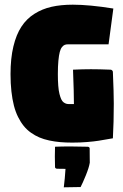

<svg xmlns="http://www.w3.org/2000/svg" viewBox="-20 -613 530 828"><path d="M25.4 -293.2Q25.4 -361.1 37.7 -412.5Q50 -463.9 72.3 -497.9Q94.5 -532 128.3 -553.3Q162.1 -574.7 202.4 -583.7Q242.7 -592.8 293.9 -592.8Q365.5 -592.8 468.8 -576.2L448.2 -421.9H274.4Q265.6 -421.9 259.5 -419.7Q253.4 -417.5 247.3 -409.9Q241.2 -402.3 237.7 -388.7Q234.1 -375 231.8 -351.1Q229.5 -327.1 229.5 -293.2Q229.5 -264.9 231.2 -243.3Q232.9 -221.7 236.5 -207.9Q240 -194.1 244.1 -185.1Q248.3 -176 254.4 -171.6Q260.5 -167.2 266.1 -165.6Q271.7 -164.1 279.3 -164.1H298.8Q298.8 -211.9 294.9 -312.5Q337.9 -314.5 372.1 -314.5Q408.2 -314.5 457 -312.5Q460.9 -312.3 463.7 -309.4Q466.6 -306.6 466.8 -302.7Q470.7 -212.4 470.7 -166Q470.7 -85.7 466.8 -16.6Q425.3 -9.3 405.3 -6.1Q385.3 -2.9 355.5 -0.5Q325.7 2 292 2Q263.4 2 239.5 -0.1Q215.6 -2.2 192.3 -7.2Q168.9 -12.2 149.9 -20.3Q130.9 -28.3 113.4 -40.8Q95.9 -53.2 82.5 -69.7Q69.1 -86.2 58.1 -108.2Q47.1 -130.1 40 -157.5Q33 -184.8 29.2 -218.9Q25.4 -252.9 25.4 -293.2ZM217.3 19.8Q277.6 17.3 357.9 19.8Q361.6 19.8 364.1 21.9Q366.7 23.9 366.7 26.9Q366.7 39.1 366.9 58.3Q367.2 77.6 367.2 88.6Q364 109.1 350 143.6Q335.9 178 327.6 193.6Q293 194.8 255.1 194.8Q259.8 158 262.5 115.2Q238.3 115.2 226.1 114.7Q222.4 114.5 219.8 112.5Q217.3 110.6 217.3 107.7Q215.8 58.8 217.3 19.8Z"/></svg>

Font: Digitalt
Style: Medium
Weight: 500
Designer: gluk
Foundry: gluk
Version: Version 0.60